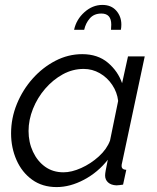

<svg xmlns="http://www.w3.org/2000/svg" viewBox="-20 -750 638 780"><path d="M210 10Q152 10 110.5 -20Q69 -50 47 -100Q25 -150 25 -208Q25 -270 48.5 -327.5Q72 -385 112.5 -430.5Q153 -476 205 -503Q257 -530 314 -530Q377 -530 418 -495.5Q459 -461 476 -412L500 -521H568L476 -89Q475 -86 474.5 -82.5Q474 -79 474 -76Q474 -61 493 -60L480 0Q472 1 465.5 2Q459 3 453 3Q431 2 419 -9Q407 -20 407 -37Q407 -45 409.5 -58Q412 -71 418 -101Q378 -50 321.5 -20Q265 10 210 10ZM238 -50Q271 -50 310 -67.5Q349 -85 381.5 -114.5Q414 -144 427 -179L460 -340Q456 -375 436 -405Q416 -435 385.5 -452.5Q355 -470 320 -470Q275 -470 235 -448Q195 -426 163.5 -389.5Q132 -353 114 -308Q96 -263 96 -218Q96 -172 114 -133.5Q132 -95 163.5 -72.5Q195 -50 238 -50ZM281 -629Q290 -671 323 -700.5Q356 -730 396 -730Q432 -730 452.5 -706.5Q473 -683 473 -650Q473 -639 471 -629H431Q431 -635 431.5 -640Q432 -645 432 -650Q432 -695 392 -695Q362 -695 345 -675.5Q328 -656 322 -629Z"/></svg>

Font: Raleway
Style: Italic
Weight: 400
Italic angle: -12°
Designer: Matt McInerney, Pablo Impallari, Rodrigo Fuenzalida
Foundry: Matt McInerney, Pablo Impallari, Rodrigo Fuenzalida
Version: Version 4.026